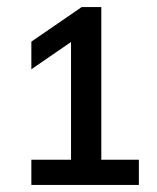

<svg xmlns="http://www.w3.org/2000/svg" viewBox="-20 -830 444 542"><path d="M180.5 -320V-756.5L210.5 -732L68.5 -634.5V-712.5L210.5 -810H266V-320ZM68.5 -308V-379H372V-308Z"/></svg>

Font: Encode Sans SC Condensed Thin Medium
Style: Regular
Weight: 500
Version: Version 3.002